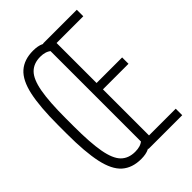

<svg xmlns="http://www.w3.org/2000/svg" viewBox="-220 -835 940 940"><g transform="rotate(-45 250.0 -365.0)"><path d="M189 10Q127 10 89 -23.5Q51 -57 34.5 -133Q18 -209 18 -335V-395Q18 -522 34.5 -597.5Q51 -673 89 -706.5Q127 -740 189 -740Q222 -740 243.5 -730Q265 -720 282 -695L253 -674Q240 -685 225.5 -689.5Q211 -694 193 -694Q147 -694 119.5 -666.5Q92 -639 80 -573Q68 -507 68 -393V-337Q68 -223 80 -157Q92 -91 119.5 -63.5Q147 -36 193 -36Q212 -36 226.5 -40.5Q241 -45 253 -56L282 -35Q265 -11 243.5 -0.5Q222 10 189 10ZM248 0V-730H482V-685H297V-408H474V-364H297V-45H482V0Z"/></g></svg>

Font: M PLUS 1 Code Light
Style: Regular
Weight: 300
Designer: Coji Morishita
Foundry: UNDERFOREST DESIGN
Version: Version 1.002